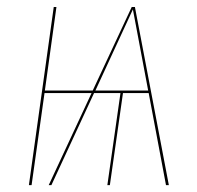

<svg xmlns="http://www.w3.org/2000/svg" viewBox="-20 -538 573 558"><path d="M462.4 0 412.1 -267.6H337.4L299.3 0H292L330.1 -267.6H253.4L129.4 0H121.6L246.1 -267.6H109.4L71.8 0H64L136.2 -517.6H144L110.4 -274.9H249.5L362.8 -517.6H372.1L470.7 0ZM257.3 -274.9H410.6L366.2 -510.7Z"/></svg>

Font: Fira Sans Compressed Eight
Style: Italic
Weight: 100
Width: 3
Italic angle: -8°
Designer: Carrois Corporate & Edenspiekermann AG
Foundry: Carrois Corporate GbR & Edenspiekermann AG
Version: Version 4.203;PS 004.203;hotconv 1.0.88;makeotf.lib2.5.64775